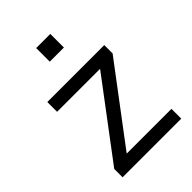

<svg xmlns="http://www.w3.org/2000/svg" viewBox="-207 -787 877 877"><g transform="rotate(-45 231.5 -348.5)"><path d="M54.8 0V-54L348.3 -444.1V-423.1H54.8V-486.3H422.7V-432.4L127.3 -40.3V-63.3H433.7V0ZM193.1 -608.7V-696.6H284.4V-608.7Z"/></g></svg>

Font: Nunito Sans 12pt ExtraLight
Style: Regular
Weight: 200
Version: Version 3.101;gftools[0.9.27]